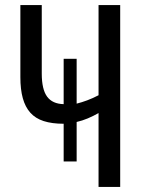

<svg xmlns="http://www.w3.org/2000/svg" viewBox="-20 -734 563 754"><path d="M452 -714V0H367V-290Q346 -278 324.5 -269Q303 -260 281 -255V-100H230V-248Q184 -248 151.5 -258.5Q119 -269 99 -291.5Q79 -314 69.5 -348.5Q60 -383 60 -431V-714H144V-445Q144 -383 165 -354.5Q186 -326 230 -325V-503H281V-327Q301 -332 322.5 -340Q344 -348 367 -360V-714Z"/></svg>

Font: Noto Sans ExtraCondensed
Style: Regular
Weight: 400
Width: 2
Designer: Monotype Design Team
Foundry: Monotype Imaging Inc.
Version: Version 2.013